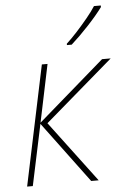

<svg xmlns="http://www.w3.org/2000/svg" viewBox="-54 -803 553 842"><g transform="rotate(-5 222.5 -381.5)"><path d="M31 0 142 -528H167L114 -274L407 -528H445L144 -269L346 0H313L113 -269L56 0ZM259 -603V-609Q281 -629 306.5 -657Q332 -685 355 -713Q378 -741 392 -763H422V-756Q397 -722 357 -679Q317 -636 280 -603Z"/></g></svg>

Font: Noto Sans Disp Thin
Style: Italic
Weight: 100
Italic angle: -12°
Designer: Monotype Design Team
Foundry: Monotype Imaging Inc.
Version: Version 2.000;GOOG;noto-source:20170915:90ef993387c0